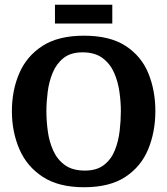

<svg xmlns="http://www.w3.org/2000/svg" viewBox="-20 -778 703 807"><path d="M333 9Q227 9 160 -34.5Q93 -78 61.5 -151Q30 -224 30 -311Q30 -398 61 -470Q92 -542 158.5 -585Q225 -628 333 -628Q442 -628 508 -585Q574 -542 603.5 -470Q633 -398 633 -311Q633 -224 603 -151Q573 -78 507 -34.5Q441 9 333 9ZM337 -61Q387 -61 417.5 -85Q448 -109 463 -147Q478 -185 483 -228.5Q488 -272 488 -311Q488 -349 482 -392Q476 -435 459.5 -472.5Q443 -510 411 -534Q379 -558 327 -558Q277 -558 247 -534Q217 -510 201.5 -472.5Q186 -435 180.5 -392Q175 -349 175 -311Q175 -270 181 -226Q187 -182 204 -144.5Q221 -107 253 -84Q285 -61 337 -61ZM211 -679V-758H452V-679Z"/></svg>

Font: Manuale
Style: Regular
Weight: 400
Designer: Eduardo Tunni / Pablo Cosgaya
Foundry: Eduardo Tunni / Pablo Cosgaya
Version: Version 1.002